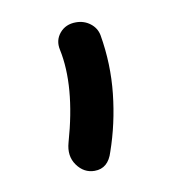

<svg xmlns="http://www.w3.org/2000/svg" viewBox="-48 -761 359 395"><g transform="rotate(-10 131.5 -563.0)"><path d="M120.1 -409.2Q97.7 -409.2 83.5 -429Q69.3 -448.7 77.1 -476.1Q109.4 -588.9 92.8 -667Q88.4 -687 100.8 -701.9Q113.3 -716.8 134.8 -716.8Q151.9 -716.8 164.6 -707Q177.2 -697.3 180.2 -682.1Q190.9 -620.1 184.3 -558.8Q177.7 -497.6 158.2 -441.9Q148.4 -409.2 120.1 -409.2Z"/></g></svg>

Font: Shantell Sans Normal
Style: Regular
Weight: 400
Designer: Stephen Nixon, Anya Danilova, Shantell Martin
Foundry: Arrow Type
Version: Version 1.006;[559af2be0]